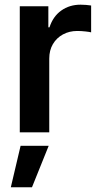

<svg xmlns="http://www.w3.org/2000/svg" viewBox="-20 -568 430 824"><path d="M64.9 0V-541H187.5V-450.7H192.4Q207.5 -497.6 242.9 -522.7Q278.3 -547.9 325.7 -547.9Q336.9 -547.9 349.6 -546.9Q362.3 -545.9 371.1 -544.4V-429.2Q363.8 -431.2 346.2 -433.1Q328.6 -435.1 311.5 -435.1Q277.3 -435.1 250 -420.2Q222.7 -405.3 207 -378.7Q191.4 -352.1 191.4 -316.4V0ZM26.4 235.8 68.4 57.6H189L117.2 235.8Z"/></svg>

Font: Inter 17pt SemiBold
Style: Regular
Weight: 600
Version: Version 4.001;git-66647c0bb